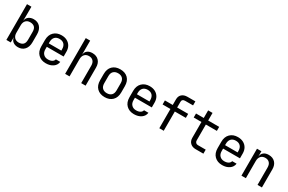

<svg xmlns="http://www.w3.org/2000/svg" viewBox="149 -2058 5101 3395"><g transform="rotate(30 2700.0 -360.0)"><path d="M332 10Q270 10 230 -20.5Q190 -51 183 -105H182V0H92V-730H182V-570L180 -445H181Q189 -498 229.5 -529Q270 -560 332 -560Q415 -560 464 -505Q513 -450 513 -355V-194Q513 -100 464 -45Q415 10 332 10ZM302 -68Q359 -68 391 -98Q423 -128 423 -195V-355Q423 -423 391 -452.5Q359 -482 302 -482Q247 -482 214.5 -447Q182 -412 182 -350V-200Q182 -138 214.5 -103Q247 -68 302 -68Z M900 10Q803 10 743.5 -48.5Q684 -107 684 -210V-340Q684 -443 743.5 -501.5Q803 -560 900 -560Q965 -560 1013.5 -534Q1062 -508 1089 -461Q1116 -414 1116 -350V-252H772V-200Q772 -139 807 -103.5Q842 -68 900 -68Q950 -68 982.5 -87.5Q1015 -107 1022 -140H1112Q1103 -71 1045 -30.5Q987 10 900 10ZM772 -322H1028V-350Q1028 -415 994.5 -450.5Q961 -486 900 -486Q839 -486 805.5 -450.5Q772 -415 772 -350Z M1292 0V-730H1382V-445H1383Q1390 -500 1428 -530Q1466 -560 1529 -560Q1612 -560 1661 -509Q1710 -458 1710 -370V0H1620V-355Q1620 -417 1588.5 -450.5Q1557 -484 1503 -484Q1447 -484 1414.5 -449Q1382 -414 1382 -350V0Z M2100 8Q2001 8 1942.5 -50Q1884 -108 1884 -212V-338Q1884 -443 1942 -500.5Q2000 -558 2100 -558Q2200 -558 2258 -500.5Q2316 -443 2316 -338V-212Q2316 -108 2257.5 -50Q2199 8 2100 8ZM2100 -72Q2159 -72 2192.5 -105Q2226 -138 2226 -202V-348Q2226 -412 2192.5 -445Q2159 -478 2100 -478Q2042 -478 2008 -445Q1974 -412 1974 -348V-202Q1974 -138 2008 -105Q2042 -72 2100 -72Z M2700 10Q2603 10 2543.5 -48.5Q2484 -107 2484 -210V-340Q2484 -443 2543.5 -501.5Q2603 -560 2700 -560Q2765 -560 2813.5 -534Q2862 -508 2889 -461Q2916 -414 2916 -350V-252H2572V-200Q2572 -139 2607 -103.5Q2642 -68 2700 -68Q2750 -68 2782.5 -87.5Q2815 -107 2822 -140H2912Q2903 -71 2845 -30.5Q2787 10 2700 10ZM2572 -322H2828V-350Q2828 -415 2794.5 -450.5Q2761 -486 2700 -486Q2639 -486 2605.5 -450.5Q2572 -415 2572 -350Z M3215 0V-393H3055V-475H3215V-590Q3215 -655 3256 -692.5Q3297 -730 3369 -730H3530V-648H3369Q3305 -648 3305 -590V-475H3530V-393H3305V0Z M3955 0Q3887 0 3846 -39.5Q3805 -79 3805 -145V-468H3647V-550H3805V-705H3895V-550H4120V-468H3895V-145Q3895 -117 3911.5 -99.5Q3928 -82 3955 -82H4115V0Z M4500 10Q4403 10 4343.5 -48.5Q4284 -107 4284 -210V-340Q4284 -443 4343.5 -501.5Q4403 -560 4500 -560Q4565 -560 4613.5 -534Q4662 -508 4689 -461Q4716 -414 4716 -350V-252H4372V-200Q4372 -139 4407 -103.5Q4442 -68 4500 -68Q4550 -68 4582.5 -87.5Q4615 -107 4622 -140H4712Q4703 -71 4645 -30.5Q4587 10 4500 10ZM4372 -322H4628V-350Q4628 -415 4594.5 -450.5Q4561 -486 4500 -486Q4439 -486 4405.5 -450.5Q4372 -415 4372 -350Z M4892 0V-550H4982V-445H4983Q4990 -500 5028 -530Q5066 -560 5129 -560Q5212 -560 5261 -509Q5310 -458 5310 -370V0H5220V-354Q5220 -417 5188.5 -450.5Q5157 -484 5103 -484Q5047 -484 5014.5 -449Q4982 -414 4982 -350V0Z"/></g></svg>

Font: JetBrainsMono NFM
Style: Regular
Weight: 400
Monospace: yes
Designer: Philipp Nurullin, Konstantin Bulenkov
Foundry: JetBrains
Version: Version 2.304; ttfautohint (v1.8.4.7-5d5b);Nerd Fonts 3.3.0